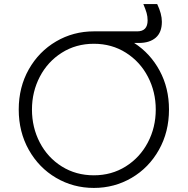

<svg xmlns="http://www.w3.org/2000/svg" viewBox="-20 -911 921 943"><path d="M72 -373Q72 -483 121.5 -570.5Q171 -658 255.5 -707.5Q340 -757 441 -757H654Q705 -757 705 -811Q705 -830 700 -847.5Q695 -865 684 -891H752Q775 -843 775 -804Q775 -752 745 -726Q715 -700 662 -700H639Q718 -649 764 -564Q810 -479 810 -373Q810 -263 760.5 -175Q711 -87 626.5 -37.5Q542 12 441 12Q340 12 255.5 -37.5Q171 -87 121.5 -175Q72 -263 72 -373ZM441 -50Q528 -50 597.5 -93.5Q667 -137 706 -211Q745 -285 745 -373Q745 -460 706.5 -534Q668 -608 598.5 -652Q529 -696 441 -696Q353 -696 283.5 -652Q214 -608 175.5 -534Q137 -460 137 -373Q137 -285 175.5 -211Q214 -137 283.5 -93.5Q353 -50 441 -50Z"/></svg>

Font: BLUETTI 2.0 Extralight
Style: Roman
Weight: 200
Designer: Stijn de Vries
Foundry: tokotype
Version: Version 2.005;October 31, 2023;FontCreator 14.0.0.2814 64-bi